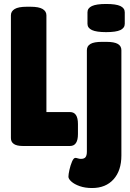

<svg xmlns="http://www.w3.org/2000/svg" viewBox="-20 -736 657 968"><path d="M95 0Q35 0 35 -40V-659Q35 -679 54 -690.5Q73 -702 115 -702H134Q176 -702 195 -690.5Q214 -679 214 -659V-171H333Q373 -171 373 -111V-60Q373 0 333 0ZM444 212Q409 212 382 202.5Q355 193 340 179.5Q325 166 325 155Q325 143 330 120.5Q335 98 343 79Q351 60 360 60Q365 60 372.5 62.5Q380 65 388 65Q405 65 411.5 56Q418 47 418 28V-483Q418 -504 436 -514.5Q454 -525 494 -525H516Q556 -525 574 -514.5Q592 -504 592 -483V48Q592 124 552.5 168Q513 212 444 212ZM515 -574Q466 -574 443.5 -584.5Q421 -595 421 -616V-674Q421 -695 443.5 -705.5Q466 -716 515 -716Q565 -716 587 -705.5Q609 -695 609 -674V-616Q609 -595 587 -584.5Q565 -574 515 -574Z"/></svg>

Font: Asap Condensed Black
Style: Regular
Weight: 900
Width: 3
Designer: Pablo Cosgaya
Foundry: Omnibus-Type
Version: Version 3.001; ttfautohint (v1.8.4.7-5d5b)